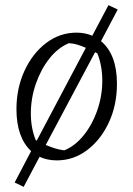

<svg xmlns="http://www.w3.org/2000/svg" viewBox="-20 -616 518 747"><path d="M201 8Q164 8 134 -6L72 111L37 94L101 -28Q44 -82 44 -191Q44 -273 75.5 -341Q107 -409 160 -449Q213 -489 278 -489Q311 -489 339 -477L402 -596L438 -579L373 -456Q435 -404 435 -290Q435 -207 403.5 -139.5Q372 -72 319 -32Q266 8 201 8ZM119 -71Q119 -71 123 -69L314 -430Q298 -437 282 -442Q266 -447 248 -448Q205 -430 172 -388Q139 -346 119.5 -290Q100 -234 100 -174Q100 -118 119 -71ZM230 -31Q272 -48 305.5 -89.5Q339 -131 358.5 -187Q378 -243 378 -303Q378 -359 359 -408Q356 -410 350 -413L158 -52Q175 -45 191.5 -39.5Q208 -34 230 -31Z"/></svg>

Font: Piazzolla Light
Style: Italic
Weight: 300
Italic angle: -11.3°
Designer: Juan Pablo del Peral
Foundry: Huerta Tipografica
Version: Version 1.330